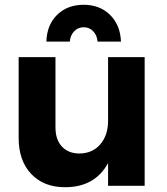

<svg xmlns="http://www.w3.org/2000/svg" viewBox="-20 -777 700 803"><path d="M585 -538V0H432V-95Q377 6 252 6Q163 6 110.5 -49.5Q58 -105 58 -200V-538H212V-244Q212 -193 239 -164Q266 -135 313 -135Q368 -136 400 -174Q432 -212 432 -272V-538ZM174 -603Q176 -673 219 -715Q262 -757 330 -757Q397 -757 440 -715Q483 -673 486 -603H388Q386 -629 370 -646Q354 -663 330 -663Q306 -663 290 -646Q274 -629 272 -603Z"/></svg>

Font: Montserrat SemiBold
Style: Regular
Weight: 600
Designer: Julieta Ulanovsky
Foundry: Julieta Ulanovsky
Version: Version 6.001